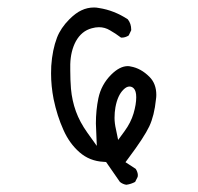

<svg xmlns="http://www.w3.org/2000/svg" viewBox="-20 -454 540 523"><path d="M295.9 -101.6Q292 -118.2 292 -133.1Q292 -147.9 294.4 -161.6Q300.3 -194.3 316.4 -210Q324.7 -218.3 332.5 -218.3Q339.4 -218.3 344.2 -213.4Q351.1 -206.5 351.1 -189Q351.1 -169.9 343.8 -145Q336.4 -120.1 319.3 -96.7L301.8 -72.8ZM355 27.8Q355.5 26.4 355.5 22.9Q355.5 19.5 354 14.9Q352.5 10.3 349.6 5.9L321.8 -12.2L330.1 -23.4Q372.6 -80.1 386.7 -109.9Q400.4 -139.2 404.8 -183.1Q405.8 -189.5 405.8 -195.3Q405.8 -226.1 387.2 -244.6Q363.8 -268.1 335.9 -272.9Q332 -273.9 328.1 -273.9Q306.2 -273.9 282.7 -250.5Q255.9 -223.6 248 -186.5Q241.2 -153.8 241.2 -117.7Q241.2 -109.4 243.7 -56.6L217.8 -92.8Q197.3 -121.6 186.8 -150.6Q176.3 -179.7 173.3 -212.4Q171.4 -236.8 171.4 -261.7Q171.4 -270 171.4 -278.8Q172.4 -314.9 186.5 -341.3Q202.1 -369.6 230 -377Q240.2 -379.9 249.5 -379.9Q265.6 -379.9 279.3 -371.6Q294.9 -362.8 309.6 -351.6Q310.1 -351.6 313.2 -351.6Q316.4 -351.6 321.3 -353Q326.2 -354.5 330.6 -357.4L337.4 -371.6Q337.4 -372.6 337.4 -373.5Q337.4 -389.6 328.1 -401.4Q291 -425.8 250 -432.1Q242.7 -433.6 236.3 -433.6Q217.8 -433.6 201.7 -425.8Q186.5 -418.9 168.9 -401.4Q145.5 -377.9 135.3 -351.6Q122.6 -318.4 119.6 -274.4Q119.1 -264.2 119.1 -253.9Q119.1 -219.7 126 -184.1Q135.7 -137.7 152.8 -100.1Q168.9 -63.5 196.5 -39.3Q224.1 -15.1 262.2 -13.2L269 -12.7L306.6 41.5Q314.5 47.9 324.2 49.3Q337.4 47.4 348.1 41.5Z"/></svg>

Font: NaikaiFont
Style: ExtraLight
Weight: 200
Version: Version 1.89